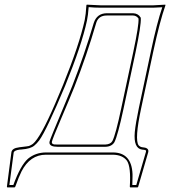

<svg xmlns="http://www.w3.org/2000/svg" viewBox="-20 -668 748 829"><path d="M178.2 0Q109.9 0 72.8 72.3Q61.5 94.7 45.9 138.2L43 141.1H11.2L9.8 138.2L29.3 -11.2Q32.7 -28.3 61.5 -31.7Q63 -31.7 64 -32.2Q102.5 -36.6 105 -37.6Q114.7 -41.5 122.1 -46.9Q154.8 -73.7 217.8 -219.7Q231.9 -252.9 252 -300.8Q323.2 -477.1 345.7 -581.1Q350.6 -605 353 -645L354.5 -647.9Q356 -647.9 415 -645H641.1L693.8 -647.9L694.3 -645Q669.9 -576.2 641.6 -444.8L589.4 -200.2Q560.5 -64.9 578.6 -40.5Q585.4 -33.2 594.7 -32.2Q621.1 -30.3 620.6 -15.6Q620.6 -12.7 620.1 -11.2L576.7 138.2L574.2 141.1H542L540.5 138.2Q545.9 53.2 528.3 26.4Q509.3 0.5 466.8 0ZM434.6 -43.9Q457.5 -44.9 465.3 -59.1Q479.5 -86.9 503.4 -200.2L555.7 -444.8Q580.1 -559.6 578.1 -587.9Q569.3 -600.6 554.7 -601.1H440.9Q407.2 -601.1 396.5 -572.3Q395.5 -568.8 394.5 -565.9Q354.5 -428.7 301.3 -293Q279.8 -239.7 241.7 -150.4Q206.5 -67.9 204.1 -56.2Q202.1 -46.4 213.9 -44.4Q219.2 -43.9 228.5 -43.9ZM178.2 -9.8H466.8Q548.3 -9.8 552.2 83.5Q552.2 89.4 552.2 94.7Q552.2 109.9 551.3 130.9H568.4L610.4 -13.2Q611.3 -18.6 607.4 -20Q602.1 -21.5 593.8 -22Q555.7 -26.9 562 -98.1Q565.4 -134.3 579.6 -202.1L631.8 -447.3Q657.7 -569.8 680.7 -636.7Q661.6 -635.3 641.1 -634.8H415Q388.2 -634.8 362.8 -637.2Q360.4 -601.6 355.5 -579.1Q333 -473.6 261.2 -297.4Q180.7 -105 149.4 -62Q138.7 -47.9 128.4 -39.6Q112.3 -25.4 72.3 -22.5Q67.9 -22 64.9 -22Q41.5 -19 39.1 -9.3L20.5 130.9H37.6Q68.8 45.4 101.1 17.1Q133.3 -9.3 178.2 -9.8ZM434.6 -34.2H228.5Q194.3 -34.2 193.4 -51.8Q193.4 -55.2 194.3 -58.1Q196.3 -67.4 260.7 -220.7Q278.3 -262.2 292 -296.9Q344.7 -432.6 384.8 -568.8Q398.4 -610.4 440.9 -610.8H554.7Q576.7 -609.9 586.9 -592.8L587.9 -590.8V-588.9Q589.8 -560.1 565.4 -442.9L513.2 -197.8Q488.8 -84 474.1 -54.2Q462.4 -34.7 434.6 -34.2Z"/></svg>

Font: Linux Biolinum Outline O
Style: Italic
Weight: 400
Italic angle: -12°
Designer: Philipp H. Poll
Foundry: Philipp H. Poll
Version: Version 0.6.2